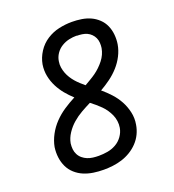

<svg xmlns="http://www.w3.org/2000/svg" viewBox="-136 -849 872 962"><g transform="rotate(-20 300.0 -367.5)"><path d="M254 8Q226 8 199 4Q172 0 148 -10Q124 -20 104.5 -37.5Q85 -55 74 -78Q63 -101 59.5 -128Q56 -155 60 -183Q66 -215 82.5 -246Q99 -277 123.5 -302.5Q148 -328 177.5 -347.5Q207 -367 238 -383Q216 -403 197.5 -425.5Q179 -448 165.5 -474.5Q152 -501 146 -531Q140 -561 145 -593Q151 -627 171 -658Q191 -689 221.5 -708.5Q252 -728 286.5 -735.5Q321 -743 355 -743Q381 -743 406.5 -739Q432 -735 454 -725Q476 -715 494 -698Q512 -681 522 -658.5Q532 -636 534.5 -610Q537 -584 533 -559Q528 -529 513.5 -500.5Q499 -472 477.5 -448Q456 -424 430 -405Q404 -386 376 -370Q400 -350 421.5 -326.5Q443 -303 458 -275.5Q473 -248 480.5 -215.5Q488 -183 482 -149Q478 -124 467 -101Q456 -78 438 -59Q420 -40 397.5 -26.5Q375 -13 351 -5.5Q327 2 302.5 5Q278 8 254 8ZM312 -421Q327 -430 342.5 -439Q358 -448 372 -458Q386 -468 399 -480.5Q412 -493 423 -507Q434 -521 441 -536.5Q448 -552 451 -569Q453 -583 452 -597Q451 -611 445.5 -623Q440 -635 430.5 -644.5Q421 -654 409 -659.5Q397 -665 383 -667Q369 -669 355 -669Q355 -669 355 -669.5Q355 -670 355 -670Q334 -670 313.5 -665.5Q293 -661 274 -649.5Q255 -638 242.5 -619.5Q230 -601 227 -580Q224 -563 226.5 -547Q229 -531 234.5 -516.5Q240 -502 248.5 -488.5Q257 -475 267 -463.5Q277 -452 288.5 -441.5Q300 -431 312 -421ZM254 -66Q277 -66 300.5 -70Q324 -74 345.5 -86Q367 -98 381.5 -118.5Q396 -139 400 -162Q403 -180 400.5 -198Q398 -216 391 -231.5Q384 -247 374.5 -261Q365 -275 353 -287Q341 -299 328 -310Q315 -321 302 -331Q276 -318 250.5 -303.5Q225 -289 202.5 -269.5Q180 -250 163.5 -225Q147 -200 142 -173Q140 -157 141.5 -142Q143 -127 150 -113.5Q157 -100 168.5 -90.5Q180 -81 193.5 -75.5Q207 -70 222.5 -68Q238 -66 254 -66Z"/></g></svg>

Font: Iosevka Slab Extended
Style: Italic
Weight: 400
Width: 7
Italic angle: -9°
Monospace: yes
Designer: Belleve Invis
Foundry: Belleve Invis
Version: Version 11.1.0; ttfautohint (v1.8.3)